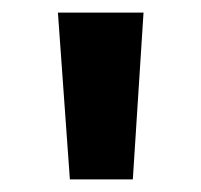

<svg xmlns="http://www.w3.org/2000/svg" viewBox="-20 -808 320 305"><path d="M191 -523H91L72 -788H208Z"/></svg>

Font: SUIT ExtraBold
Style: Regular
Weight: 800
Designer: Sunn Youn; Korean Glyphs from Source Han Sans (Sandoll Communications; Soo-young Jang, Joo-yeon Kang)
Foundry: Sunn
Version: Version 1.008